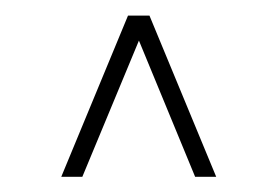

<svg xmlns="http://www.w3.org/2000/svg" viewBox="-20 -710 356 246"><path d="M58.5 -483.5 144 -690H171.5L257 -483.5H230L158 -658L85.5 -483.5Z"/></svg>

Font: Big Shoulders Display ExtraLight
Style: Regular
Weight: 250
Designer: Patric King
Foundry: XO Type Co
Version: Version 2.002